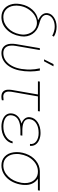

<svg xmlns="http://www.w3.org/2000/svg" viewBox="919 -1722 813 2691"><g transform="rotate(90 1325.5 -376.5)"><path d="M165 -639.2Q172.9 -691.4 225.3 -726.6Q277.8 -761.7 351.6 -763.2Q431.6 -764.2 493.2 -725.1L481.9 -702.1Q417.5 -736.8 352.5 -736.8Q291.5 -736.8 246.3 -710.4Q201.2 -684.1 191.4 -639.2Q175.3 -563.5 278.8 -529.8L318.8 -518.1Q409.7 -494.6 456.1 -424.6Q502.4 -354.5 488.8 -264.6L486.8 -252.9Q467.3 -136.2 393.3 -63.2Q319.3 9.8 219.7 9.8Q154.8 9.8 109.4 -23.9Q64 -57.6 44.4 -116.5Q24.9 -175.3 35.6 -244.1L39.1 -264.6Q56.6 -357.9 116 -423.6Q175.3 -489.3 255.9 -502L257.8 -508.3Q206.1 -532.2 182.4 -565.4Q158.7 -598.6 165 -639.2ZM62 -244.1Q55.2 -202.6 61 -162.1Q70.8 -94.7 113 -55.7Q155.3 -16.6 219.2 -16.6Q305.2 -16.6 372.1 -80.6Q439 -144.5 459 -244.1L462.4 -264.6Q470.7 -314.9 453.9 -366Q437 -417 400.4 -449.5Q363.8 -481.9 315.4 -486.8Q262.2 -491.7 210.2 -464.4Q158.2 -437 118.9 -383.1Q79.6 -329.1 66.9 -269Z M681.6 -528.3 623 -188Q617.7 -157.7 619.1 -127Q620.6 -74.7 647.5 -45.7Q674.3 -16.6 723.1 -16.6Q818.8 -16.6 882.8 -104.7Q946.8 -192.9 954.1 -346.7L955.1 -391.6Q953.6 -460.4 938 -528.8H969.2Q981 -459.5 981.4 -392.1Q981.9 -312.5 966.3 -238Q950.7 -163.6 915.3 -106.4Q879.9 -49.3 830.8 -19.8Q781.7 9.8 724.6 9.8Q666.5 9.8 632.6 -23.2Q598.6 -56.2 594.2 -115.7Q591.3 -153.8 597.7 -191.9L655.3 -528.3ZM878.4 -719.7H909.7L838.9 -587.4H812Z M1537.6 -501.5H1331.1L1265.6 -127L1263.7 -93.8Q1262.7 -58.6 1280.5 -37.6Q1298.3 -16.6 1332 -16.1Q1345.2 -16.1 1384.8 -20.5L1385.7 3.9Q1360.8 10.3 1333 10.3Q1287.6 9.8 1263.2 -13.9Q1238.8 -37.6 1237.3 -81.1Q1236.3 -107.4 1240.7 -136.2L1304.2 -501.5H1119.6L1123.5 -528.3H1541.5Z M1570.8 -141.6Q1578.1 -189 1613.5 -222.4Q1648.9 -255.9 1710.9 -271Q1663.1 -288.6 1640.1 -320.3Q1617.2 -352.1 1623 -391.6Q1632.8 -458 1693.4 -498Q1753.9 -538.1 1843.3 -538.1Q1896.5 -538.1 1940.2 -519.5Q1983.9 -501 2006.3 -467.8Q2028.8 -434.6 2023.9 -390.1H1997.6Q2004.9 -445.3 1960.4 -478.5Q1916 -511.7 1843.3 -511.7Q1770 -511.7 1719.7 -483.9Q1669.4 -456.1 1654.8 -408.7Q1645 -376.5 1650.9 -353Q1668.9 -283.2 1810.5 -283.2H1880.9L1877 -256.3H1795.4Q1623.5 -252 1598.6 -147Q1592.3 -119.1 1597.2 -98.1Q1606.4 -59.1 1649.2 -38.1Q1691.9 -17.1 1752.9 -17.1Q1832 -17.1 1889.9 -52.5Q1947.8 -87.9 1962.9 -147L1989.7 -146.5Q1975.1 -75.2 1909.2 -32.7Q1843.3 9.8 1752.9 9.8Q1695.8 9.8 1649.7 -10.3Q1603.5 -30.3 1583.7 -64Q1564 -97.7 1570.8 -141.6Z M2647.5 -501.5 2483.9 -501Q2523.9 -475.6 2546.9 -433.8Q2569.8 -392.1 2572.3 -340.8Q2575.2 -279.3 2555.7 -212.9Q2536.1 -146.5 2499 -96.9Q2461.9 -47.4 2410.4 -18.8Q2358.9 9.8 2297.9 9.8Q2223.6 9.8 2175 -35.6Q2126.5 -81.1 2115.2 -158.7Q2103 -242.7 2134.3 -331.1Q2165.5 -419.4 2231.2 -472.7Q2296.9 -525.9 2377 -528.3H2651.4ZM2138.2 -197.8Q2139.6 -116.7 2182.1 -66.7Q2224.6 -16.6 2297.4 -16.6Q2385.3 -16.6 2452.4 -84.7Q2519.5 -152.8 2540 -261.2L2542.5 -274.4Q2549.3 -315.4 2543.5 -356.4Q2533.7 -422.9 2491.5 -462.2Q2449.2 -501.5 2385.3 -501.5Q2294.4 -501.5 2225.6 -430.2Q2156.7 -358.9 2140.6 -245.1Q2137.2 -222.2 2138.2 -197.8Z"/></g></svg>

Font: Roboto Thin
Style: Italic
Weight: 250
Italic angle: -12°
Designer: Google
Version: Version 2.134; 2016